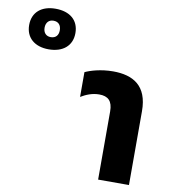

<svg xmlns="http://www.w3.org/2000/svg" viewBox="-360 -856 842 932"><g transform="rotate(10 61.0 -390.5)"><path d="M-161 -581C-91 -581 -46 -618 -46 -681C-46 -745 -91 -781 -161 -781C-229 -781 -274 -745 -274 -681C-274 -618 -229 -581 -161 -581ZM-161 -641C-184 -641 -198 -657 -198 -681C-198 -706 -184 -722 -161 -722C-136 -722 -123 -706 -123 -681C-123 -657 -136 -641 -161 -641ZM186 0H338V-364C338 -490 265 -530 167 -530C106 -530 55 -514 30 -502V-380C55 -395 85 -408 120 -408C164 -408 186 -387 186 -336Z"/></g></svg>

Font: Noto Sans Thai UI Condensed Extra
Style: Regular
Weight: 800
Width: 3
Designer: Monotype Design Team
Foundry: Monotype Imaging Inc.
Version: Version 1.901